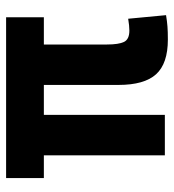

<svg xmlns="http://www.w3.org/2000/svg" viewBox="10 -568 567 626"><g transform="rotate(-90 293.0 -254.5)"><path d="M477.5 9.8Q399.3 9.8 364.4 -28.6Q329.6 -66.9 329.6 -151.4V-517.6H461.4V-189Q461.4 -150.4 469.9 -133.1Q478.4 -115.7 506.8 -115.7Q515.1 -115.7 524.3 -116.7Q533.4 -117.7 545.4 -119.6L557.1 3.9Q536.6 7.3 520 8.5Q503.4 9.8 477.5 9.8ZM100.1 0V-517.6H231.9V0ZM25.9 -394.5V-517.6H550.3V-394.5Z"/></g></svg>

Font: Cascadia Code
Style: Regular
Weight: 400
Monospace: yes
Designer: Aaron Bell
Foundry: Saja Typeworks
Version: Version 2106.017